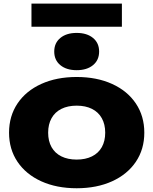

<svg xmlns="http://www.w3.org/2000/svg" viewBox="-20 -1007 834 1044"><path d="M29.2 -285.6Q29.2 -375.5 75.1 -444.2Q121.1 -512.8 204.4 -550.6Q287.8 -588.4 396.9 -588.4Q506.1 -588.4 589.5 -550.6Q672.8 -512.8 718.8 -444.2Q764.7 -375.5 764.7 -285.6Q764.7 -195.6 718.8 -127.4Q672.8 -59.1 589.5 -21.2Q506.1 16.6 396.9 16.6Q287.8 16.6 204.4 -21.2Q121.1 -59.1 75.1 -127.4Q29.2 -195.6 29.2 -285.6ZM552.1 -285.6Q552.1 -331 533.6 -364.2Q515.1 -397.5 480.1 -415Q445.1 -432.5 396.9 -432.5Q348.8 -432.5 313.8 -415Q278.8 -397.5 260.3 -364.2Q241.8 -331 241.8 -285.6Q241.8 -239.9 260.3 -206.9Q278.8 -174 313.8 -156.7Q348.8 -139.3 396.9 -139.3Q445.1 -139.3 480.1 -156.7Q515.1 -174 533.6 -206.9Q552.1 -239.9 552.1 -285.6ZM274.9 -726.7Q274.9 -773.3 308.2 -800.7Q341.4 -828 396.9 -828Q452.5 -828 485.7 -800.7Q519 -773.3 519 -726.7Q519 -680.1 485.7 -652.7Q452.5 -625.4 396.9 -625.4Q341.4 -625.4 308.2 -652.7Q274.9 -680.1 274.9 -726.7ZM151.1 -987.4H642.8V-861.7H151.1Z"/></svg>

Font: Unbounded Variable
Style: Regular
Weight: 400
Designer: Luke Prowse, Jean-Baptiste Morizot, Fátima Lázaro, Florian Runge
Foundry: NaN
Version: Version 1.600;FEAKit 1.0